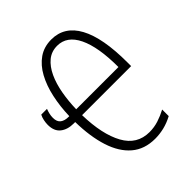

<svg xmlns="http://www.w3.org/2000/svg" viewBox="-204 -849 981 981"><g transform="rotate(-45 287.0 -358.0)"><path d="M329.6 -724.6Q423.8 -724.6 472.9 -634.5Q522 -544.4 522 -366.2V-339.8H167.5Q170.9 -197.8 215.8 -116.2Q260.7 -34.7 350.1 -34.7Q384.3 -34.7 415.5 -44.7Q446.8 -54.7 477.1 -70.8V-23.4Q444.3 -5.9 411.6 2Q378.9 9.8 346.7 9.8Q270.5 9.8 220.5 -32.7Q170.4 -75.2 145 -153.8Q119.6 -232.4 117.7 -339.8H107.4Q63 -339.8 35.6 -361.6Q8.3 -383.3 8.3 -428.7Q8.3 -442.9 11.7 -459.7Q15.1 -476.6 22 -489.3H63.5Q59.1 -478.5 55.7 -464.4Q52.2 -450.2 52.2 -435.5Q52.2 -406.7 68.6 -394.5Q85 -382.3 112.8 -382.3H117.7Q119.6 -451.2 133.1 -512.9Q146.5 -574.7 172.4 -622.3Q198.2 -669.9 237.3 -697.3Q276.4 -724.6 329.6 -724.6ZM328.1 -680.7Q286.6 -680.7 256.8 -656Q227.1 -631.3 207.5 -589.1Q188 -546.9 178.5 -493.4Q168.9 -439.9 167.5 -382.3H472.7Q472.7 -526.9 435.5 -603.8Q398.4 -680.7 328.1 -680.7Z"/></g></svg>

Font: Open Sans Condensed Light
Style: Regular
Weight: 300
Width: 3
Designer: Monotype Design Team
Foundry: Monotype Imaging Inc.
Version: Version 3.003; ttfautohint (v1.8.4)